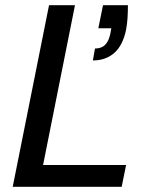

<svg xmlns="http://www.w3.org/2000/svg" viewBox="-20 -720 565 740"><path d="M473 -700Q473 -673 471.5 -650Q470 -627 466 -606Q454 -546 421 -516.5Q388 -487 338 -487L346 -533Q371 -533 385 -547Q399 -561 405 -589L409 -611H359L377 -700ZM269 -700 146 -84H466L449 0H29L169 -700Z"/></svg>

Font: Albert Sans Medium
Style: Italic
Weight: 500
Italic angle: -11.25°
Designer: Andreas Rasmussen
Foundry: a.Foundry
Version: Version 1.025